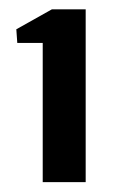

<svg xmlns="http://www.w3.org/2000/svg" viewBox="-20 -820 241 400"><path d="M69 -440.5V-730.5H16L14 -759L88 -800.5H158.5V-440.5Z"/></svg>

Font: Big Shoulders Stencil Text Thin
Style: Bold
Weight: 700
Version: Version 2.001